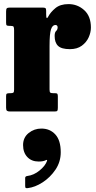

<svg xmlns="http://www.w3.org/2000/svg" viewBox="-20 -558 478 961"><path d="M50.5 -407.5Q50.5 -420 48 -424.2Q45.5 -428.5 33 -428.5H27.5Q16.5 -428.5 13.5 -431.2Q10.5 -434 10.5 -445V-500.5Q10.5 -512.5 14 -516.2Q17.5 -520 28.5 -520H194.5Q204 -520 207.5 -517.2Q211 -514.5 211 -504V-488Q211 -454 222 -476Q233 -497 257.2 -517.2Q281.5 -537.5 323 -537.5Q368 -537.5 401.5 -507.2Q435 -477 435 -420Q435 -396 423.8 -371Q412.5 -346 389.2 -329Q366 -312 330 -312Q288 -312 270.8 -328.2Q253.5 -344.5 253.5 -378Q253.5 -396.5 261 -403Q268.5 -409.5 268.5 -422Q268.5 -425.5 266 -429.2Q263.5 -433 257.5 -433Q242.5 -433 235.2 -411Q228 -389 228 -328V-110Q228 -98 231.5 -94.8Q235 -91.5 247 -91.5H256Q265 -91.5 267.2 -88Q269.5 -84.5 269.5 -75V-19Q269.5 -8 267.2 -4Q265 0 254.5 0H30Q19.5 0 15 -3.5Q10.5 -7 10.5 -18.5V-77Q10.5 -87 14.2 -89.2Q18 -91.5 28 -91.5H31.5Q43.5 -91.5 47 -94.5Q50.5 -97.5 50.5 -109.5ZM95.5 168Q95.5 130.5 123.2 108Q151 85.5 187 85.5Q230 85.5 257 115Q284 144.5 284 204Q284 252 257.8 291Q231.5 330 193.2 354.8Q155 379.5 119 383.5Q111.5 384.5 108.8 382.8Q106 381 106 372.5V333Q106 324.5 116 323Q149.5 319 178.5 295Q207.5 271 215.5 247Q217.5 239.5 209 244Q196 250.5 173.5 250.5Q138 250.5 116.8 228Q95.5 205.5 95.5 168Z"/></svg>

Font: Besley* Condensed Heavy
Style: Regular
Weight: 800
Width: 3
Designer: Owen Earl
Foundry: indestructible type*
Version: Version 3.000; ttfautohint (v1.8.3)